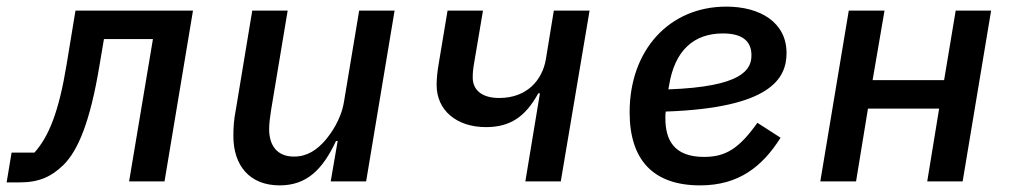

<svg xmlns="http://www.w3.org/2000/svg" viewBox="-36 -548 3056 580"><path d="M-16 3H23C82 3 119 -14 156 -50C199 -93 236 -177 265 -353L278 -430H426L354 0H461L547 -516H192L165 -352C142 -212 112 -136 68 -87H-1Z M963 0H1070L1156 -516H1049L1003 -240C994 -185 962 -143 949 -127C922 -95 892 -75 852 -75C799 -75 777 -111 777 -158C777 -175 780 -197 783 -216L833 -516H726L677 -220C670 -185 669 -161 669 -137C669 -49 717 12 809 12C893 12 940 -39 979 -122H984Z M1551 0H1658L1745 -516H1637L1613 -369C1602 -305 1555 -252 1472 -252C1421 -252 1392 -275 1392 -314C1392 -326 1393 -341 1397 -362L1423 -516H1316L1289 -354C1285 -331 1283 -310 1283 -291C1283 -215 1343 -164 1432 -164C1505 -164 1551 -195 1590 -266H1595Z M2148 -447C2211 -447 2234 -420 2234 -381C2234 -338 2207 -286 1983 -278L1985 -289C2002 -396 2060 -447 2148 -447ZM2079 12C2196 12 2267 -45 2322 -132L2252 -177C2197 -100 2157 -74 2091 -74C1999 -74 1974 -126 1974 -191C1974 -200 1974 -206 1975 -211C2291 -222 2340 -310 2340 -388C2340 -480 2261 -528 2158 -528C1986 -528 1866 -397 1866 -209C1866 -64 1938 12 2079 12Z M2442 0H2550L2586 -220H2801L2765 0H2872L2958 -516H2851L2816 -306H2600L2636 -516H2528Z"/></svg>

Font: IBM Mono Medium
Style: Italic
Weight: 500
Italic angle: -9°
Monospace: yes
Designer: Mike Abbink, Paul van der Laan, Pieter van Rosmalen
Foundry: Bold Monday
Version: Version 2.3